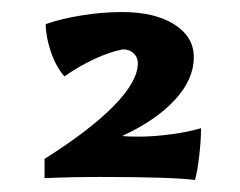

<svg xmlns="http://www.w3.org/2000/svg" viewBox="-20 -556 399 319"><path d="M147 -262Q98 -262 54 -260V-292Q130 -340 169.5 -380.5Q209 -421 209 -451Q209 -461 202 -467.5Q195 -474 184 -474Q163 -470 137 -458Q111 -446 87 -429Q73 -445 64.5 -470Q56 -495 56 -516Q82 -525 116 -530.5Q150 -536 183 -536Q237 -536 269.5 -515.5Q302 -495 302 -461Q302 -424 270.5 -390Q239 -356 183 -330Q191 -329 210 -329Q236 -329 265 -333Q294 -337 314 -343Q314 -323 311 -297Q308 -271 304 -257Q264 -262 147 -262Z"/></svg>

Font: Mirza
Style: Bold
Weight: 700
Designer: Arabic design by Kourosh Beigpour, Latin design by Eduardo Tunni, engineering by Lasse Fister
Version: Version 1.0010g